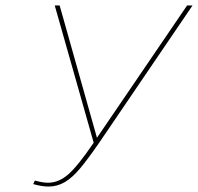

<svg xmlns="http://www.w3.org/2000/svg" viewBox="-20 -678 727 705"><path d="M687 -658 347 -158Q303 -94 274 -59.5Q245 -25 217.5 -9Q190 7 158 7Q134 7 102 -2L108 -15Q137 -7 156 -7Q196 -7 231.5 -38.5Q267 -70 324 -154L181 -658H199L336 -172L667 -658Z"/></svg>

Font: Ysabeau Thin
Style: Italic
Weight: 200
Italic angle: -12°
Designer: Christian Thalmann (Catharsis Fonts)
Version: Version 0.003